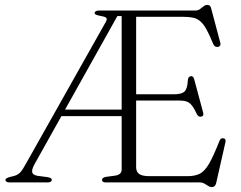

<svg xmlns="http://www.w3.org/2000/svg" viewBox="-20 -743 980 782"><path d="M508 -700 507 -677.5H458L120.5 -74Q108.5 -52 111.2 -41.2Q114 -30.5 132 -27L174 -21.5Q182 -20 186.5 -17.5Q191 -15 191 -10.5Q191 -6 186.8 -3Q182.5 0 174 0H18.5Q10.5 0 6.2 -3Q2 -6 2 -10.5Q2 -16.5 18 -21.5L39.5 -27Q53.5 -31.5 62.5 -41Q71.5 -50.5 83.5 -72.5L410.5 -653Q418 -665.5 412.5 -670.5Q407 -675.5 390.5 -678Q378.5 -680 372 -682.8Q365.5 -685.5 365.5 -689.5Q365.5 -694.5 370 -697.2Q374.5 -700 383 -700ZM218 -296.5H499.5L504 -270H211ZM512 -359H689.5Q720 -359 731.8 -370.5Q743.5 -382 745 -416Q746 -430 756 -432.5Q767 -435 771 -420L807.5 -284Q811 -270.5 800 -268Q788.5 -265.5 782.5 -277Q771.5 -300.5 762 -312.8Q752.5 -325 740.8 -329.2Q729 -333.5 711.5 -333.5H512ZM475.5 -52V-700H774.5Q786.5 -700 794.2 -705.8Q802 -711.5 809 -717.2Q816 -723 824.5 -723Q831 -723 834.8 -719.5Q838.5 -716 840.5 -707L877.5 -568Q879 -562 876.8 -557.8Q874.5 -553.5 868.5 -552Q862.5 -551 857.2 -553.5Q852 -556 848.5 -563.5Q833.5 -600.5 821.2 -622.8Q809 -645 796 -656.2Q783 -667.5 766.5 -671Q750 -674.5 726.5 -674.5H534.5V-61.5Q534.5 -43 547.2 -34.2Q560 -25.5 588.5 -25.5H744Q774 -25.5 793.8 -35.5Q813.5 -45.5 831.5 -76.2Q849.5 -107 874 -169.5Q876.5 -175.5 880 -178Q883.5 -180.5 888.5 -180Q895 -179.5 897.5 -175.2Q900 -171 898 -163L860.5 2.5Q858.5 11 854 15Q849.5 19 842 19Q835 19 827.8 14.2Q820.5 9.5 812.5 4.8Q804.5 0 793.5 0H411Q403 0 399.2 -3Q395.5 -6 395.5 -10.5Q395.5 -19.5 411 -22.5L451 -28Q462.5 -30 469 -36Q475.5 -42 475.5 -52Z"/></svg>

Font: Fraunces ExtraLight
Style: Regular
Weight: 250
Version: Version 1.000;[b76b70a41]